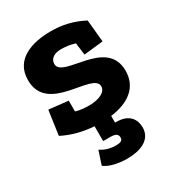

<svg xmlns="http://www.w3.org/2000/svg" viewBox="-164 -557 787 864"><g transform="rotate(-30 229.5 -125.5)"><path d="M374 121C374 82 352 41 285 41H277V6C372 -6 435 -53 435 -138C435 -312 172 -246 172 -324C172 -354 199 -367 232 -367C253 -367 279 -364 303 -356L311 -293L411 -304L400 -419C344 -448 291 -460 231 -460C139 -460 33 -431 33 -320C33 -141 305 -209 305 -132C305 -100 263 -84 214 -84C200 -84 170 -85 146 -93V-149L46 -160L28 -34C78 -8 134 5 189 9V86H226C258 86 265 97 265 111C265 125 257 132 229 132C192 132 166 119 151 109L128 179C150 197 195 209 244 209C308 209 374 188 374 121Z"/></g></svg>

Font: Zilla Slab Bold
Style: Regular
Weight: 700
Designer: Typotheque.com
Foundry: Typotheque type foundry
Version: Version 1.3; 2018